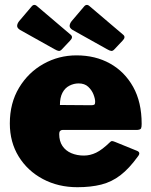

<svg xmlns="http://www.w3.org/2000/svg" viewBox="-20 -771 630 801"><path d="M227 -212Q227 -182 240.5 -162Q254 -142 277.5 -132Q301 -122 330 -122Q356 -122 381 -134Q406 -146 439 -178Q443 -182 446.5 -182.5Q450 -183 460 -179L551 -142Q569 -135 555 -118Q519 -68 482.5 -40Q446 -12 402.5 -1Q359 10 303 10Q223 10 159 -24Q95 -58 58 -118Q21 -178 21 -256Q21 -341 59.5 -405Q98 -469 161.5 -504.5Q225 -540 299 -540Q378 -540 439 -506Q500 -472 535.5 -408.5Q571 -345 571 -254Q571 -241 568.5 -235.5Q566 -230 553 -229H242Q235 -229 231 -225Q227 -221 227 -212ZM360 -332Q370 -332 373.5 -334.5Q377 -337 377 -346Q377 -359 370 -377Q363 -395 348 -409Q333 -423 308 -423Q288 -423 269.5 -413.5Q251 -404 240.5 -384Q230 -364 230 -333ZM111 -743Q122 -757 135 -745L275 -626Q287 -616 272 -601L239 -566Q232 -558 225.5 -558.5Q219 -559 207 -566L64 -646Q51 -654 51.5 -663.5Q52 -673 60 -683ZM330 -743Q341 -757 354 -745L494 -626Q506 -616 491 -601L458 -566Q451 -558 444.5 -558.5Q438 -559 426 -566L283 -646Q270 -654 270.5 -663.5Q271 -673 279 -683Z"/></svg>

Font: Libre Franklin Thin Black
Style: Regular
Weight: 900
Version: Version 3.000